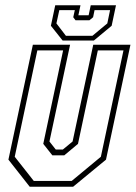

<svg xmlns="http://www.w3.org/2000/svg" viewBox="-20 -710 516 730"><path d="M93 0 12 -103 105 -540H246.5L168 -172L192 -141.5H219L256 -172L334.5 -540H476L383 -103L258 0ZM108.5 -22H252.5L363.5 -114L449.5 -518.5H352L276.5 -163L224.5 -119.5H179L144.5 -163L220 -518.5H122L36 -114ZM218 -556 173.5 -612 190 -690H286L278 -652H317L325 -690H421L404.5 -612L337 -556ZM230.5 -574H331.5L388 -621L398.5 -671.5H339.5L334 -644.5L320 -633H267L258.5 -644.5L264.5 -671.5H205.5L194.5 -621Z"/></svg>

Font: Tourney Condensed ExtraLight
Style: Italic
Weight: 200
Width: 3
Italic angle: -12°
Designer: Tyler Finck
Foundry: Etcetera Type Co
Version: Version 1.010; ttfautohint (v1.8.3)